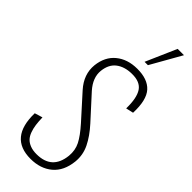

<svg xmlns="http://www.w3.org/2000/svg" viewBox="-345 -1102 1143 1143"><g transform="rotate(45 227.0 -530.5)"><path d="M287.1 -878.4 372.1 -1072.3H425.3L315.4 -878.4ZM215.3 10.3Q36.6 10.3 41.5 -199.7L91.3 -214.8Q92.3 -180.2 95.7 -154.8Q99.1 -129.4 107.7 -105.7Q116.2 -82 130.4 -67.1Q144.5 -52.2 167.2 -43.5Q189.9 -34.7 220.7 -34.7Q350.6 -34.7 364.3 -165Q369.1 -214.4 348.4 -255.4Q327.6 -296.4 278.3 -351.6L145.5 -499Q82.5 -569.3 90.8 -652.8Q99.6 -731.9 152.1 -775.1Q204.6 -818.4 285.6 -818.8Q373.5 -819.3 415.5 -772.7Q457.5 -726.1 453.1 -615.7L405.8 -605Q407.7 -693.8 380.4 -735.1Q353 -776.4 283.2 -774.9Q223.6 -773.9 185.5 -744.9Q147.5 -715.8 141.1 -656.7Q134.3 -594.2 187.5 -534.2L318.8 -390.1Q369.1 -334.5 395.3 -281Q421.4 -227.5 415.5 -168Q406.2 -80.1 352.3 -34.9Q298.3 10.3 215.3 10.3Z"/></g></svg>

Font: Oswald
Style: Extra-Light
Weight: 200
Designer: Vernon Adams
Foundry: Vernon Adams
Version: 3.0; ttfautohint (v0.94.23-7a4d-dirty) -l 8 -r 50 -G 200 -x 